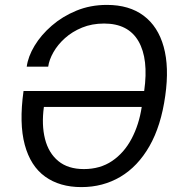

<svg xmlns="http://www.w3.org/2000/svg" viewBox="-20 -753 737 783"><path d="M312 10Q223.5 10 164 -32.8Q104.5 -75.5 81 -162.5Q57.5 -249.5 76 -382H568Q586.5 -512.5 544.8 -584.8Q503 -657 404.5 -657Q355 -657 314.8 -640.5Q274.5 -624 245 -597.5Q215.5 -571 198 -540.2Q180.5 -509.5 176.5 -481H89Q94.5 -522.5 121 -566.5Q147.5 -610.5 191 -648.2Q234.5 -686 291.5 -709.5Q348.5 -733 416 -733Q507 -733 565.8 -689Q624.5 -645 647.5 -562.2Q670.5 -479.5 654 -363Q637 -240 589.5 -157Q542 -74 471 -32Q400 10 312 10ZM322 -63.5Q388.5 -63.5 437.2 -96.5Q486 -129.5 516.5 -187Q547 -244.5 558 -317H159Q149 -244 163.5 -186.5Q178 -129 217.8 -96.2Q257.5 -63.5 322 -63.5Z"/></svg>

Font: Public Sans Thin Light
Style: Italic
Weight: 300
Italic angle: -8°
Version: Version 2.001